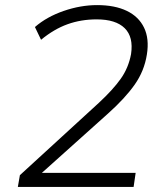

<svg xmlns="http://www.w3.org/2000/svg" viewBox="-20 -733 640 753"><path d="M50 0 58 -46 368 -330Q423 -381 453.5 -424Q484 -467 494 -521Q504 -588 469 -622.5Q434 -657 359 -657Q298 -657 245 -638Q192 -619 141 -577L117 -627Q163 -667 229.5 -690Q296 -713 361 -713Q430 -713 477 -690.5Q524 -668 545 -624.5Q566 -581 556 -519Q546 -455 508.5 -401.5Q471 -348 404 -288L123 -36L121 -55H512L504 0Z"/></svg>

Font: Mulish ExtraLight Light
Style: Italic
Weight: 300
Italic angle: -9°
Version: Version 3.603